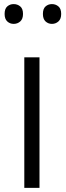

<svg xmlns="http://www.w3.org/2000/svg" viewBox="-20 -913 319 933"><path d="M98.1 0V-634.3H171.9V0ZM2.4 -845.2Q2.4 -870.6 15.4 -881.8Q28.3 -893.1 46.4 -893.1Q64.9 -893.1 78.4 -881.8Q91.8 -870.6 91.8 -845.2Q91.8 -820.8 78.4 -808.8Q64.9 -796.9 46.4 -796.9Q28.3 -796.9 15.4 -808.8Q2.4 -820.8 2.4 -845.2ZM188.5 -845.2Q188.5 -870.6 201.4 -881.8Q214.4 -893.1 232.4 -893.1Q250.5 -893.1 263.9 -881.8Q277.3 -870.6 277.3 -845.2Q277.3 -820.8 263.9 -808.8Q250.5 -796.9 232.4 -796.9Q214.4 -796.9 201.4 -808.8Q188.5 -820.8 188.5 -845.2Z"/></svg>

Font: XL-Viking
Style: Regular
Weight: 400
Foundry: Ascender Corporation
Version: Version 1.10 March 23, 2015